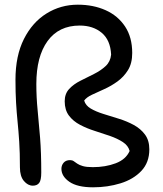

<svg xmlns="http://www.w3.org/2000/svg" viewBox="-20 -780 696 819"><path d="M377 19Q310 19 276 -4.5Q242 -28 242 -60Q242 -75 251.5 -86Q261 -97 279 -97Q288 -97 294.5 -92.5Q301 -88 309.5 -82Q318 -76 333.5 -71.5Q349 -67 376 -67Q430 -67 473.5 -83.5Q517 -100 533 -136Q527 -159 504 -174Q481 -189 449.5 -200Q418 -211 384.5 -221.5Q351 -232 321.5 -247.5Q292 -263 274 -287Q256 -311 256 -348Q256 -380 275 -400.5Q294 -421 323 -435.5Q352 -450 381 -464.5Q410 -479 430.5 -498Q451 -517 454 -547Q451 -609 414 -640Q377 -671 320 -671Q231 -671 183 -605Q135 -539 135 -422Q135 -365 140.5 -310Q146 -255 151 -192Q156 -129 156 -44Q156 -11 147 0.5Q138 12 120 12Q99 12 82 -8Q65 -28 65 -66Q65 -129 62 -175Q59 -221 55 -260.5Q51 -300 48.5 -342.5Q46 -385 46 -440Q46 -542 82 -613.5Q118 -685 178.5 -722.5Q239 -760 312 -760Q378 -760 430.5 -736.5Q483 -713 513.5 -667Q544 -621 544 -554Q544 -510 526 -481Q508 -452 481 -432.5Q454 -413 425 -400Q396 -387 372.5 -376Q349 -365 339 -351Q345 -330 367 -317Q389 -304 421 -294Q453 -284 487 -273.5Q521 -263 550.5 -247Q580 -231 598.5 -206Q617 -181 617 -143Q617 -87 583 -51Q549 -15 494 2Q439 19 377 19Z"/></svg>

Font: Shantell Sans
Style: Regular
Weight: 400
Designer: Stephen Nixon, Anya Danilova, Shantell Martin
Foundry: Arrow Type
Version: Version 1.008;[ac192a2d6]